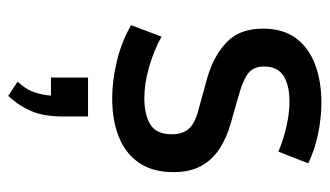

<svg xmlns="http://www.w3.org/2000/svg" viewBox="-184 -348 787 458"><g transform="rotate(90 209.0 -119.5)"><path d="M214.8 5.9Q174.3 5.9 128.2 -4.9Q82 -15.6 40.5 -39.1L67.9 -111.8Q101.1 -93.3 140.9 -82Q180.7 -70.8 213.9 -70.8Q254.4 -70.8 277.6 -85.2Q300.8 -99.6 300.8 -136.7Q300.8 -159.7 289.8 -174.3Q278.8 -189 250 -197.8L163.6 -221.7Q112.8 -236.8 80.8 -267.6Q48.8 -298.3 48.8 -353.5Q48.8 -401.9 71.8 -432.6Q94.7 -463.4 134.8 -478.3Q174.8 -493.2 225.6 -493.2Q260.7 -493.2 299.1 -485.4Q337.4 -477.5 370.1 -461.9L342.3 -390.6Q313.5 -402.8 281.7 -409.9Q250 -417 223.1 -417Q183.1 -417 161.1 -402.6Q139.2 -388.2 139.2 -356.9Q139.2 -333 152.8 -320.8Q166.5 -308.6 198.2 -298.8L276.4 -276.4Q310.5 -266.6 336.4 -249.5Q362.3 -232.4 376.7 -205.8Q391.1 -179.2 391.1 -140.6Q391.1 -90.3 368.7 -57.9Q346.2 -25.4 306.6 -9.8Q267.1 5.9 214.8 5.9ZM209 253.9 175.3 231.4Q196.3 209 202.6 185.1Q207.5 168 208.5 151.9H165.5V63.5H258.3V124Q258.3 169.4 245.1 199.7Q231.9 230 209 253.9Z"/></g></svg>

Font: Anaheim SemiBold
Style: Regular
Weight: 600
Version: Version 2.001